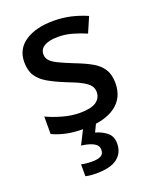

<svg xmlns="http://www.w3.org/2000/svg" viewBox="-146 -634 776 958"><g transform="rotate(-20 242.0 -154.5)"><path d="M441 -152Q441 -73 383 -31.5Q325 10 222 10Q165 10 124.5 1.5Q84 -7 50 -23V-116Q85 -99 132.5 -85.5Q180 -72 225 -72Q285 -72 311.5 -91Q338 -110 338 -142Q338 -160 328 -174.5Q318 -189 290.5 -204.5Q263 -220 210 -240Q158 -261 122.5 -281.5Q87 -302 68 -330.5Q49 -359 49 -404Q49 -474 105.5 -511.5Q162 -549 255 -549Q304 -549 347.5 -539Q391 -529 432 -511L397 -430Q362 -445 325 -455.5Q288 -466 250 -466Q202 -466 177 -451Q152 -436 152 -409Q152 -390 164 -376Q176 -362 204.5 -348Q233 -334 283 -314Q333 -295 368.5 -275Q404 -255 422.5 -226Q441 -197 441 -152ZM346 134Q346 184 310 212Q274 240 197 240Q163 240 141 234V171Q166 177 199 177Q228 177 244.5 168.5Q261 160 261 137Q261 113 237 100.5Q213 88 173 83L215 0H283L261 46Q295 55 320.5 75.5Q346 96 346 134Z"/></g></svg>

Font: Noto Sans Telugu Medium
Style: Regular
Weight: 500
Designer: Jelle Bosma - Monotype Design Team
Foundry: Monotype Imaging Inc.
Version: Version 2.005; ttfautohint (v1.8.4.7-5d5b)